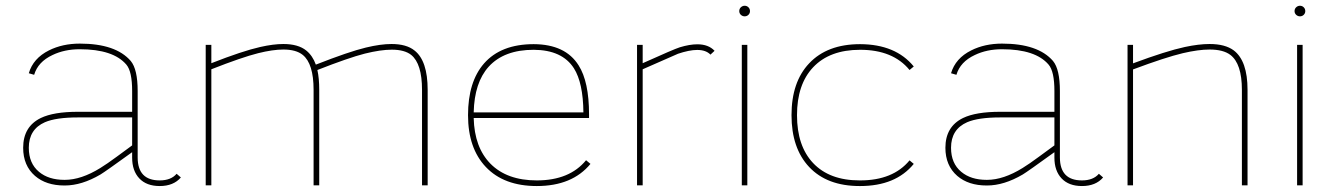

<svg xmlns="http://www.w3.org/2000/svg" viewBox="-20 -641 4617 664"><path d="M437 -234.9H249.5Q173.8 -234.9 135.3 -218.3Q79.6 -193.8 79.6 -129.9Q79.6 -76.2 114.7 -46.9Q147.9 -19 202.6 -19H204.1Q260.7 -19 327.1 -60.1Q350.1 -74.2 383.8 -99.1Q431.6 -134.8 437 -138.2ZM605.5 -27.3Q580.1 2.4 532.2 2.4Q486.8 2.4 461.9 -23.9Q437 -50.3 437 -95.7V-114.7Q344.7 -47.9 327.6 -37.6Q262.7 0.5 204.1 0.5H202.6Q139.6 0.5 101.1 -32.7Q60.1 -68.4 60.1 -129.9Q60.1 -203.1 121.1 -232.9Q165.5 -254.4 249.5 -254.4H437V-326.2Q437 -394 417 -417.5Q371.6 -470.7 255.9 -470.7Q203.1 -470.7 161.6 -450.7Q111.3 -427.2 98.1 -382.3L79.6 -387.7Q94.7 -439.5 149.4 -466.8Q196.3 -490.2 255.9 -490.2Q380.4 -490.2 432.1 -430.2Q456.1 -401.4 456.1 -326.2V-95.7Q456.5 -17.1 532.2 -17.1Q571.3 -17.1 590.8 -40Z M710.9 0H691.4V-485.8H710.9V-422.4Q818.8 -464.8 879.9 -478.5Q925.3 -488.8 960 -488.8Q1011.2 -488.8 1039.1 -466.3Q1061 -448.7 1072.3 -417.5Q1186.5 -462.4 1245.6 -476.6Q1296.4 -488.8 1334 -488.8Q1385.7 -488.8 1413.6 -466.3Q1459 -430.7 1459 -330.1V0H1439.5V-330.1Q1439.5 -420.9 1401.9 -451.2Q1378.9 -469.2 1335 -469.2Q1296.4 -469.2 1241.7 -455.6Q1186 -441.4 1077.6 -398.9Q1084 -370.6 1084 -330.1V0H1064.5V-330.1Q1064.5 -420.9 1026.9 -451.2Q1003.9 -469.7 960 -469.7Q923.3 -469.7 872.6 -457Q816.4 -442.9 710.9 -401.4Z M1997.6 -252.4Q1996.6 -354.5 1964.8 -404.8Q1924.3 -468.3 1825.7 -468.8Q1723.1 -468.8 1669.9 -410.2Q1620.6 -355.5 1618.2 -252.4ZM1676.3 -74.7Q1733.4 -17.1 1836.4 -17.1Q1949.7 -17.1 2006.8 -86.9L2022 -74.2Q1959 2.4 1836.4 2.4Q1722.7 2.4 1660.2 -63.5Q1598.6 -128.4 1598.6 -242.7Q1598.6 -357.9 1653.8 -421.4Q1712.4 -488.3 1825.7 -488.3Q1935.5 -487.8 1981 -415Q2017.1 -358.4 2017.1 -245.6V-232.9H1618.2Q1620.6 -131.3 1676.3 -74.7Z M2183.1 -485.8H2202.6V-422.4Q2311 -471.2 2331.1 -477.5Q2365.2 -487.8 2391.6 -487.8Q2430.2 -487.8 2451.2 -465.3L2437 -452.1Q2421.4 -468.3 2391.1 -468.3Q2363.8 -468.3 2323.2 -454.6H2323.7Q2323.7 -454.1 2202.6 -401.4V0H2183.1Z M2568.4 -615.7Q2573.7 -610.4 2573.7 -602.5Q2573.7 -595.2 2568.4 -589.8Q2563 -584.5 2555.2 -584.5Q2547.9 -584.5 2542 -589.8Q2536.6 -595.2 2536.6 -602.5Q2536.6 -610.4 2542 -615.7Q2547.9 -621.1 2555.2 -621.1Q2563 -621.1 2568.4 -615.7ZM2545.4 0V-485.8H2564.5V0Z M2954.6 2.4H2953.1Q2840.3 2.4 2778.3 -63.5Q2717.3 -128.4 2717.3 -242.7Q2717.3 -357.4 2778.3 -421.9Q2840.8 -488.3 2954.6 -488.3Q3077.6 -487.8 3140.1 -411.1L3125.5 -398.9Q3068.4 -468.8 2954.6 -468.8Q2849.1 -468.8 2792 -408.2Q2736.3 -349.1 2736.3 -242.7Q2736.3 -136.2 2792 -77.1Q2848.6 -17.1 2953.1 -17.1H2954.6Q3068.4 -17.1 3125.5 -86.4L3140.1 -74.2Q3077.6 2.4 2954.6 2.4Z M3626.5 -234.9H3439Q3363.3 -234.9 3324.7 -218.3Q3269 -193.8 3269 -129.9Q3269 -76.2 3304.2 -46.9Q3337.4 -19 3392.1 -19H3393.6Q3450.2 -19 3516.6 -60.1Q3539.6 -74.2 3573.2 -99.1Q3621.1 -134.8 3626.5 -138.2ZM3794.9 -27.3Q3769.5 2.4 3721.7 2.4Q3676.3 2.4 3651.4 -23.9Q3626.5 -50.3 3626.5 -95.7V-114.7Q3534.2 -47.9 3517.1 -37.6Q3452.1 0.5 3393.6 0.5H3392.1Q3329.1 0.5 3290.5 -32.7Q3249.5 -68.4 3249.5 -129.9Q3249.5 -203.1 3310.5 -232.9Q3355 -254.4 3439 -254.4H3626.5V-326.2Q3626.5 -394 3606.4 -417.5Q3561 -470.7 3445.3 -470.7Q3392.6 -470.7 3351.1 -450.7Q3300.8 -427.2 3287.6 -382.3L3269 -387.7Q3284.2 -439.5 3338.9 -466.8Q3385.7 -490.2 3445.3 -490.2Q3569.8 -490.2 3621.6 -430.2Q3645.5 -401.4 3645.5 -326.2V-95.7Q3646 -17.1 3721.7 -17.1Q3760.7 -17.1 3780.3 -40Z M3898.4 0H3879.4V-485.8H3898.4V-421.9Q4013.7 -464.8 4077.6 -478.5Q4126 -488.8 4163.1 -488.8Q4216.8 -488.8 4246.6 -466.8Q4294.4 -430.7 4294.4 -330.1V0H4274.9V-330.1Q4274.9 -420.9 4234.9 -451.2Q4210.4 -469.7 4163.1 -469.7Q4124.5 -469.7 4070.3 -457Q4010.7 -442.9 3898.4 -400.9Z M4488.8 -615.7Q4494.1 -610.4 4494.1 -602.5Q4494.1 -595.2 4488.8 -589.8Q4483.4 -584.5 4475.6 -584.5Q4468.3 -584.5 4462.4 -589.8Q4457 -595.2 4457 -602.5Q4457 -610.4 4462.4 -615.7Q4468.3 -621.1 4475.6 -621.1Q4483.4 -621.1 4488.8 -615.7ZM4465.8 0V-485.8H4484.9V0Z"/></svg>

Font: Fortheenas_01
Style: Regular
Weight: 100
Designer: Situjuh Nazara
Version: Version 1.10 September 8, 2014